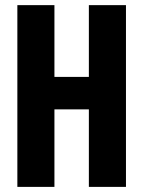

<svg xmlns="http://www.w3.org/2000/svg" viewBox="-20 -731 561 751"><path d="M47.9 0H192.9V-303.2H327.6V0H472.7V-710.9H327.6V-430.2H192.9V-710.9H47.9Z"/></svg>

Font: Roboto Flex
Style: wght 700 wdth 25 opsz 34 GRAD 0.00 slnt 0.00 XTRA 468 XOPQ 96 YOPQ 79 YTLC 514 YTUC 712 YTAS 750 YTDE -203.00 YTFI 738
Weight: 700
Width: 1
Designer: Berlow after Robertson
Foundry: Google
Version: Version 3.100